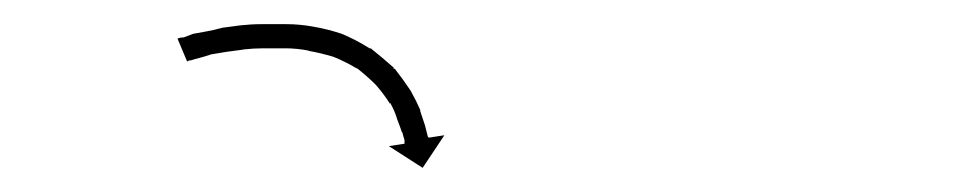

<svg xmlns="http://www.w3.org/2000/svg" viewBox="-20 -611 796 159"><path d="M132 -580Q132 -580 132 -580Q132 -580 132 -580Q132 -580 132 -580Q132 -580 132 -580Q135 -581 140 -583Q140 -583 140 -583Q140 -583 140 -583Q140 -583 140 -583Q140 -583 140 -583Q145 -584 151 -585Q151 -585 151 -585Q151 -585 151 -585Q151 -585 151 -585Q151 -585 151 -585Q157 -586 164 -588Q164 -588 164 -588Q164 -588 164 -588Q164 -588 164 -588Q164 -588 164 -588Q171 -589 179 -590Q179 -590 179 -590Q179 -590 179 -590Q179 -590 179 -590Q179 -590 179 -590Q188 -591 197 -591Q197 -591 197 -591Q197 -591 197 -591Q197 -591 197 -591Q197 -591 197 -591Q206 -591 216 -591Q216 -591 216.5 -591Q217 -591 217 -591Q217 -591 217 -591Q217 -591 217 -591Q228 -591 239 -589Q239 -589 239 -589Q239 -589 239 -589Q239 -589 239 -589Q239 -589 239 -589Q251 -587 263 -583Q263 -583 263 -583Q263 -583 263 -583Q263 -583 263 -583Q263 -583 263 -583Q275 -578 286 -571Q286 -571 286 -571Q286 -571 287 -571Q287 -571 287 -571Q287 -571 287 -571Q297 -563 306 -555Q306 -555 306 -554.5Q306 -554 306 -554Q306 -554 306.5 -554Q307 -554 307 -554Q314 -545 320 -536Q320 -536 320 -536Q320 -536 320 -536Q320 -536 320 -536Q320 -536 320 -536Q325 -527 328 -520Q328 -520 328 -520Q328 -520 328 -520Q328 -520 328 -519.5Q328 -519 328 -519Q330 -513 332 -507Q332 -507 332 -507Q332 -507 332 -507Q332 -507 332 -507Q332 -507 332 -507Q333 -503 334 -499Q334 -499 334 -499Q334 -499 334 -499Q334 -499 334 -499Q334 -499 334 -499Q334 -498 335 -497L348 -499L330 -472L302 -490L315 -492Q315 -494 315 -495Q315 -495 315 -495Q315 -495 315 -495Q315 -495 315 -495Q315 -495 315 -495Q314 -498 313 -502Q313 -502 313 -502Q313 -502 313 -502Q313 -502 313 -501.5Q313 -501 313 -501Q311 -507 309 -512Q309 -512 309 -512Q309 -512 309 -512Q309 -512 309 -512Q309 -512 309 -512Q307 -519 303 -526Q303 -526 303 -526Q303 -526 303 -526Q303 -526 303 -525.5Q303 -525 303 -525Q298 -533 291 -541Q291 -541 291.5 -541Q292 -541 292 -541Q292 -541 292 -540.5Q292 -540 292 -540Q284 -548 275 -555Q275 -555 275 -555Q275 -555 276 -554Q276 -554 276 -554Q276 -554 276 -554Q266 -560 256 -564Q256 -564 256 -564Q256 -564 256 -564Q256 -564 256 -564Q256 -564 256 -564Q246 -567 235 -569Q235 -569 235.5 -569Q236 -569 236 -569Q236 -569 236 -569Q236 -569 236 -569Q226 -571 216 -571Q216 -571 216 -571Q216 -571 216 -571Q216 -571 216 -571Q216 -571 216 -571Q206 -571 198 -571Q198 -571 198 -571Q198 -571 198 -571Q198 -571 198 -571Q198 -571 198 -571Q190 -571 181 -570Q181 -570 181 -570Q181 -570 182 -570Q182 -570 182 -570Q182 -570 182 -570Q174 -569 167 -568Q167 -568 167 -568Q167 -568 167 -568Q167 -568 167 -568Q167 -568 167 -568Q161 -567 155 -566Q155 -566 155 -566Q155 -566 155 -566Q155 -566 155 -566Q155 -566 155 -566Q149 -564 145 -563Q145 -563 145 -563Q145 -563 145 -563Q145 -563 145 -563Q145 -563 145 -563Q141 -562 138 -561Q138 -561 138 -561Q138 -561 138 -561Q138 -561 138 -561Q138 -561 138 -561Q136 -561 135 -560L127 -579Q129 -580 132 -580Z"/></svg>

Font: FRB American Cursive Just Arrows Black
Style: Bold Italic
Weight: 900
Italic angle: -25°
Version: Version 2.0;Modular Font Editor K font №1